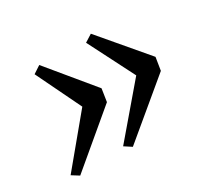

<svg xmlns="http://www.w3.org/2000/svg" viewBox="-110 -712 862 810"><g transform="rotate(-30 321.0 -307.0)"><path d="M326 -56.5 291.5 -79 489 -310.5 374.5 -535.5 411 -558.5 598.5 -337.5 588.5 -275ZM73 -62.5 38.5 -84 226 -310 120 -529 156.5 -553 335 -336.5 325.5 -274.5Z"/></g></svg>

Font: Merriweather 72pt Medium
Style: Italic
Weight: 500
Italic angle: -7.8°
Version: Version 2.101